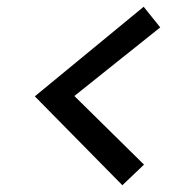

<svg xmlns="http://www.w3.org/2000/svg" viewBox="-20 -533 564 568"><path d="M83 -248 405 -513 454 -452 200 -249 406 -46 342 15Z"/></svg>

Font: Andada Pro SemiBold
Style: Italic
Weight: 600
Italic angle: -6.99998°
Designer: Carolina Giovagnoli
Foundry: Huerta Tipografica
Version: Version 3.005